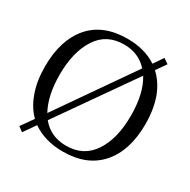

<svg xmlns="http://www.w3.org/2000/svg" viewBox="-167 -876 1049 1062"><g transform="rotate(30 357.5 -345.0)"><path d="M652 -516C634 -564 608 -604 574 -635C574 -635 618 -698 618 -698C618 -698 586 -720 586 -720C586 -720 544 -659 544 -659C493 -693 430 -710 357 -710C254 -710 175 -678 120 -615C65 -551 37 -463 37 -350C37 -289 45 -235 62 -188C78 -141 102 -101 134 -70C134 -70 79 8 79 8C79 8 109 30 109 30C109 30 162 -46 162 -46C215 -9 280 10 357 10C460 10 539 -22 595 -86C650 -149 678 -237 678 -350C678 -413 669 -468 652 -516ZM177 -132C146 -188 130 -261 130 -350C130 -447 149 -526 188 -585C226 -644 282 -673 357 -673C420 -673 470 -651 508 -608C508 -608 177 -132 177 -132ZM527 -116C488 -57 432 -27 357 -27C290 -27 238 -51 199 -99C199 -99 533 -576 533 -576C568 -519 585 -444 585 -350C585 -253 566 -175 527 -116Z"/></g></svg>

Font: BUSH 25 TRIRONG
Style: Regular
Weight: 400
Designer: Katatrad Team
Foundry: CadsonDemak